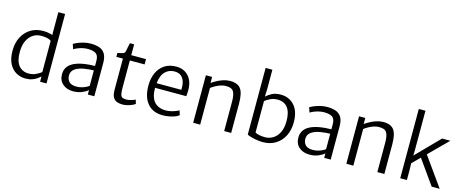

<svg xmlns="http://www.w3.org/2000/svg" viewBox="-43 -1488 5222 2171"><g transform="rotate(15 2567.5 -402.5)"><path d="M270 8Q213 8 162.8 -19.8Q112.5 -47.5 81.2 -106.8Q50 -166 50 -260Q50 -349 84.8 -417.5Q119.5 -486 182.2 -525Q245 -564 329 -564Q363 -564 391.5 -558.5Q420 -553 439 -546L438 -579V-813H517V0H442V-61Q428 -48 405 -31.8Q382 -15.5 348.8 -3.8Q315.5 8 270 8ZM133 -271Q131.5 -162.5 174.2 -109.2Q217 -56 292 -56Q341 -56 379.8 -75.8Q418.5 -95.5 438 -112V-478Q424 -489.5 395 -497.2Q366 -505 321 -505Q268 -505 225.8 -477.5Q183.5 -450 158.8 -397.8Q134 -345.5 133 -271Z M828 8Q754.5 8 706.8 -33.2Q659 -74.5 659 -147Q659 -202 689.8 -240.2Q720.5 -278.5 779 -300Q811.5 -312.5 851 -319.8Q890.5 -327 928.8 -330Q967 -333 996 -333V-391Q996 -455 963.8 -476.5Q931.5 -498 866 -498Q838 -498 806.8 -490.8Q775.5 -483.5 749 -472.5Q722.5 -461.5 708 -451L688 -509Q697.5 -515.5 727.8 -529Q758 -542.5 800 -553.8Q842 -565 887 -565Q944 -565 986.8 -550Q1029.5 -535 1053.2 -496.5Q1077 -458 1077 -388V0H1001V-52Q978 -31 932.8 -11.5Q887.5 8 828 8ZM739 -153Q739 -109.5 765.5 -81.2Q792 -53 852 -53Q886.5 -53 916.8 -62.2Q947 -71.5 968 -82.8Q989 -94 996 -101V-281Q976 -281 944.5 -278.5Q913 -276 880.2 -270.2Q847.5 -264.5 824 -255Q782 -239.5 760.5 -215Q739 -190.5 739 -153Z M1406 8Q1372 8 1343 -2.2Q1314 -12.5 1296.5 -42.5Q1279 -72.5 1279 -132V-495H1202V-540Q1229 -547.5 1254.8 -552.8Q1280.5 -558 1287 -575Q1290 -583.5 1293.8 -603.2Q1297.5 -623 1301.8 -645.2Q1306 -667.5 1311 -684H1360V-557H1533V-495H1360V-178Q1360 -122.5 1367 -97.2Q1374 -72 1390.2 -65Q1406.5 -58 1434 -58Q1451 -58 1472 -62.2Q1493 -66.5 1511.2 -72.8Q1529.5 -79 1539 -85L1553 -38Q1539 -26.5 1514 -16Q1489 -5.5 1460.2 1.2Q1431.5 8 1406 8Z M1878 8Q1761 8 1698.5 -67.2Q1636 -142.5 1636 -276Q1636 -359.5 1665 -424.2Q1694 -489 1749.5 -526.2Q1805 -563.5 1885 -564Q1944 -565 1988.5 -539.2Q2033 -513.5 2058.2 -466Q2083.5 -418.5 2085 -355Q2085 -329 2084.5 -308.2Q2084 -287.5 2081 -270H1716Q1715.5 -260.5 1716 -250Q1718.5 -178.5 1742.5 -135.5Q1766.5 -92.5 1807 -73.2Q1847.5 -54 1899 -54Q1924.5 -54 1953.8 -60.5Q1983 -67 2008.8 -76.8Q2034.5 -86.5 2049 -96L2066 -43Q2048 -28 2017 -16.5Q1986 -5 1949.2 1.5Q1912.5 8 1878 8ZM1880 -506Q1819 -506 1774.5 -463.5Q1730 -421 1719 -325H2008Q2011 -376 1999.8 -417Q1988.5 -458 1959.5 -482Q1930.5 -506 1880 -506Z M2234 0V-556H2307V-485Q2327 -500 2359.8 -518.2Q2392.5 -536.5 2432 -550.2Q2471.5 -564 2512 -565Q2603 -566.5 2641 -516.8Q2679 -467 2679 -344V0H2597V-345Q2597 -427.5 2573.5 -463.8Q2550 -500 2478 -497Q2452 -496.5 2422.5 -486.5Q2393 -476.5 2365 -461Q2337 -445.5 2316 -429V0Z M3052 8Q3011 8 2971.5 1Q2932 -6 2903.2 -15.2Q2874.5 -24.5 2865 -31V-811H2944V-579L2940.5 -495.5Q2962.5 -516.5 3004.2 -540.2Q3046 -564 3112 -564Q3173 -564 3223 -534.8Q3273 -505.5 3302.5 -446.8Q3332 -388 3332 -299Q3332 -208 3296.8 -138.8Q3261.5 -69.5 3198.5 -30.8Q3135.5 8 3052 8ZM2944 -76Q2958.5 -65.5 2990.2 -58.8Q3022 -52 3061 -52Q3110 -52 3152.8 -78Q3195.5 -104 3222 -156.2Q3248.5 -208.5 3249 -288Q3250 -391.5 3209.5 -445.8Q3169 -500 3090 -500Q3043.5 -500 3004 -481Q2964.5 -462 2944 -444Z M3595 8Q3521.5 8 3473.8 -33.2Q3426 -74.5 3426 -147Q3426 -202 3456.8 -240.2Q3487.5 -278.5 3546 -300Q3578.5 -312.5 3618 -319.8Q3657.5 -327 3695.8 -330Q3734 -333 3763 -333V-391Q3763 -455 3730.8 -476.5Q3698.5 -498 3633 -498Q3605 -498 3573.8 -490.8Q3542.5 -483.5 3516 -472.5Q3489.5 -461.5 3475 -451L3455 -509Q3464.5 -515.5 3494.8 -529Q3525 -542.5 3567 -553.8Q3609 -565 3654 -565Q3711 -565 3753.8 -550Q3796.5 -535 3820.2 -496.5Q3844 -458 3844 -388V0H3768V-52Q3745 -31 3699.8 -11.5Q3654.5 8 3595 8ZM3506 -153Q3506 -109.5 3532.5 -81.2Q3559 -53 3619 -53Q3653.5 -53 3683.8 -62.2Q3714 -71.5 3735 -82.8Q3756 -94 3763 -101V-281Q3743 -281 3711.5 -278.5Q3680 -276 3647.2 -270.2Q3614.5 -264.5 3591 -255Q3549 -239.5 3527.5 -215Q3506 -190.5 3506 -153Z M4027 0V-556H4100V-485Q4120 -500 4152.8 -518.2Q4185.5 -536.5 4225 -550.2Q4264.5 -564 4305 -565Q4396 -566.5 4434 -516.8Q4472 -467 4472 -344V0H4390V-345Q4390 -427.5 4366.5 -463.8Q4343 -500 4271 -497Q4245 -496.5 4215.5 -486.5Q4186 -476.5 4158 -461Q4130 -445.5 4109 -429V0Z M5096 -556 4878 -339 5120 0H5026L4823.5 -285L4734 -196L4736 -109V0H4658V-811H4736V-346L4734 -285.5L4999 -556Z"/></g></svg>

Font: Merriweather Sans Light
Style: Regular
Weight: 300
Designer: Eben Sorkin
Foundry: Eben Sorkin
Version: Version 2.001; ttfautohint (v1.8.3)